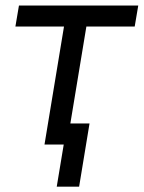

<svg xmlns="http://www.w3.org/2000/svg" viewBox="-20 -536 533 712"><path d="M145 0 217.3 -437.5H37.1L50.3 -515.6H492.7L479.5 -437.5H300.3L228 0ZM190.4 156.2 216.3 0H180.2L192.9 -78.1H312L273.4 156.2Z"/></svg>

Font: Inter Display
Style: Italic
Weight: 400
Italic angle: -9.39999°
Designer: Rasmus Andersson
Foundry: rsms
Version: Version 4.000;git-a52131595